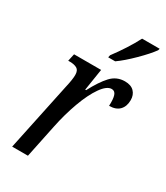

<svg xmlns="http://www.w3.org/2000/svg" viewBox="-191 -847 801 928"><g transform="rotate(30 210.0 -383.0)"><path d="M116 -380Q127 -427 127 -452Q127 -478 112 -486.5Q97 -495 73 -495H63L72 -536H223L204 -415H209Q242 -478 273.5 -512Q305 -546 351 -546Q385 -546 402.5 -528Q420 -510 420 -481Q420 -446 400.5 -425.5Q381 -405 343 -405Q345 -443 338.5 -462.5Q332 -482 314 -482Q287 -482 257.5 -440Q228 -398 203 -329.5Q178 -261 162 -183L124 0H36ZM225 -619Q282 -695 319 -766H417L414 -756Q391 -724 344.5 -678Q298 -632 261 -606H222Z"/></g></svg>

Font: Noto Serif Cond
Style: Italic
Weight: 400
Width: 3
Italic angle: -12°
Designer: Monotype Design Team
Foundry: Monotype Imaging Inc.
Version: Version 1.001